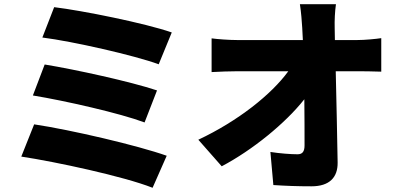

<svg xmlns="http://www.w3.org/2000/svg" viewBox="-20 -832 1878 911"><path d="M237 -798 181 -654C324 -636 619 -569 733 -527L795 -678C669 -722 370 -782 237 -798ZM192 -526 136 -379C289 -354 552 -294 666 -251L725 -403C599 -445 338 -502 192 -526ZM142 -242 81 -89C241 -65 568 5 704 59L771 -93C633 -142 316 -216 142 -242Z M1569 -642 1568 -700C1567 -734 1569 -778 1574 -812H1403C1409 -773 1412 -732 1414 -700L1417 -642H1105C1069 -642 1012 -646 984 -650V-490C1021 -492 1071 -494 1109 -494H1348C1268 -384 1110 -258 921 -169L1032 -43C1178 -120 1334 -247 1424 -361C1425 -277 1425 -201 1425 -142C1425 -113 1415 -100 1392 -100C1360 -100 1307 -104 1263 -111L1277 46C1338 50 1392 52 1458 52C1543 52 1583 10 1582 -61C1580 -201 1576 -351 1573 -494H1684C1712 -494 1753 -493 1789 -492V-651C1763 -647 1711 -642 1675 -642Z"/></svg>

Font: GenEiGothic-pro-Heavy
Style: Bold
Weight: 900
Designer: Ryoko NISHIZUKA (kana & ideographs); Paul D. Hunt (Latin, Greek & Cyrillic); Wenlong ZHANG (bopomofo); Sandoll Communica
Foundry: Adobe Systems Incorporated; o_tamon
Version: Version 1.000.140830